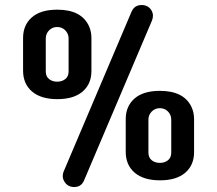

<svg xmlns="http://www.w3.org/2000/svg" viewBox="-20 -712 869 768"><path d="M505.9 -664.6Q517.6 -691.9 546.4 -691.9Q571.8 -691.9 585 -671.9Q591.8 -660.6 591.8 -649.9Q591.8 -639.2 587.9 -629.9L316.4 9.3Q305.2 36.1 276.9 36.1Q251.5 36.1 238.3 15.6Q231 3.9 231 -7.1Q231 -18.1 234.4 -25.4ZM72.3 -560.1Q72.3 -611.8 107.4 -642.6Q142.6 -673.3 209 -673.3Q306.6 -673.3 336.4 -606.4Q345.7 -585.4 345.7 -559.6V-428.2Q345.7 -376 310.3 -345.7Q274.9 -315.4 209.5 -315.4Q144 -315.4 108.2 -345.9Q72.3 -376.5 72.3 -429.7ZM254.4 -558.1Q254.4 -577.1 241.2 -590.6Q228 -604 208.7 -604Q189.5 -604 176.3 -590.6Q163.1 -577.1 163.1 -558.1V-426.3Q163.1 -406.2 176.3 -395.8Q189.5 -385.3 208.7 -385.3Q228 -385.3 241.2 -395.8Q254.4 -406.2 254.4 -426.3ZM482.9 -235.4Q482.9 -287.1 518.1 -317.9Q553.2 -348.6 619.6 -348.6Q717.3 -348.6 747.1 -281.7Q756.3 -260.7 756.3 -234.9V-103.5Q756.3 -51.3 720.9 -21Q685.5 9.3 620.1 9.3Q554.7 9.3 518.8 -21.2Q482.9 -51.8 482.9 -105ZM665 -233.4Q665 -252.4 651.9 -265.9Q638.7 -279.3 619.4 -279.3Q600.1 -279.3 586.9 -265.9Q573.7 -252.4 573.7 -233.4V-101.6Q573.7 -81.5 586.9 -71Q600.1 -60.5 619.4 -60.5Q638.7 -60.5 651.9 -71Q665 -81.5 665 -101.6Z"/></svg>

Font: Supermercado
Style: Regular
Weight: 400
Designer: James Grieshaber
Foundry: James Grieshaber
Version: Version 1.002